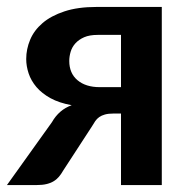

<svg xmlns="http://www.w3.org/2000/svg" viewBox="-20 -533 548 553"><path d="M446 0H328.5V-206H307Q292 -206 282.2 -203.2Q272.5 -200.5 265.8 -195.8Q259 -191 254.2 -184Q249.5 -177 244.5 -168.5L162.5 -42.5Q156.5 -32 149.8 -24Q143 -16 134.2 -10.8Q125.5 -5.5 113.8 -2.8Q102 0 85.5 0H0L129.5 -181Q150 -217 186.5 -230Q150.5 -236.5 125.5 -250.2Q100.5 -264 85 -282.2Q69.5 -300.5 62.5 -321.5Q55.5 -342.5 55.5 -363Q55.5 -391.5 66.8 -418.5Q78 -445.5 102.5 -466.5Q127 -487.5 165.5 -500.2Q204 -513 258 -513H446ZM179.5 -357.5Q179.5 -322 203.2 -302Q227 -282 267 -282H328.5V-432.5H261.5Q238 -432.5 222.5 -425.8Q207 -419 197.2 -408.2Q187.5 -397.5 183.5 -384Q179.5 -370.5 179.5 -357.5Z"/></svg>

Font: Lato
Style: Bold
Weight: 700
Designer: Lukasz Dziedzic
Foundry: tyPoland Lukasz Dziedzic
Version: Version 2.007; 2014-02-27